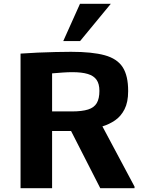

<svg xmlns="http://www.w3.org/2000/svg" viewBox="-20 -988 755 1008"><path d="M87.9 0V-706.6Q130.1 -709.8 178 -711.8Q225.9 -713.8 271.7 -714.9Q317.6 -716 353 -716Q464 -716 529.6 -698Q595.2 -680 624.2 -635.1Q653.1 -590.2 652.8 -509.2Q652.8 -451.6 633.9 -414.5Q614.9 -377.3 584.2 -356.3Q553.5 -335.3 517.7 -324.5L686.3 -8.3V0H506.4L353.2 -300.1H253.5V0ZM253.5 -403H356.4Q410.7 -403 442.4 -413.1Q474.1 -423.1 488 -446.7Q501.9 -470.3 501.9 -511Q501.9 -547.5 487.1 -568.8Q472.4 -590.1 441 -599.6Q409.7 -609.1 359.8 -609.1Q336.1 -609.1 309.2 -607.2Q282.3 -605.4 253.5 -602.8ZM312.1 -772.4 399.9 -967.9H561.6L400.4 -772.4Z"/></svg>

Font: Comme
Style: Regular
Weight: 400
Designer: Vernon Adams
Foundry: Vernon Adams
Version: Version 1.000;gftools[0.9.27]